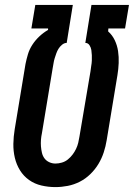

<svg xmlns="http://www.w3.org/2000/svg" viewBox="-20 -755 546 783"><path d="M206 8Q177 8 149 1.5Q121 -5 98.5 -21Q76 -37 61.5 -60.5Q47 -84 40.5 -111.5Q34 -139 34.5 -168.5Q35 -198 40 -228L84 -494Q88 -514 94 -534Q100 -554 112 -572.5Q124 -591 140.5 -606.5Q157 -622 176 -633V-639H108L124 -735H277L252 -580Q242 -580 233 -572.5Q224 -565 218.5 -556Q213 -547 209.5 -537Q206 -527 203 -517.5Q200 -508 198.5 -498Q197 -488 195 -478L151 -212Q148 -198 147 -184.5Q146 -171 147 -158Q148 -145 151 -132Q154 -119 161.5 -109Q169 -99 181 -93.5Q193 -88 206 -88Q219 -88 232.5 -92Q246 -96 256.5 -104.5Q267 -113 275.5 -124Q284 -135 290 -147.5Q296 -160 299 -172.5Q302 -185 304 -198L349 -464Q350 -475 352 -486Q354 -497 354.5 -508Q355 -519 354.5 -530Q354 -541 352.5 -551Q351 -561 345 -570.5Q339 -580 328 -580L353 -735H506L490 -639H422L421 -627Q438 -612 448 -591Q458 -570 461.5 -546.5Q465 -523 464 -498Q463 -473 459 -449L415 -183Q411 -158 403 -133.5Q395 -109 381.5 -86.5Q368 -64 348.5 -45Q329 -26 305.5 -14Q282 -2 256.5 3Q231 8 206 8Z"/></svg>

Font: Iosevka Term Curly
Style: Bold Italic
Weight: 700
Italic angle: -9°
Designer: Belleve Invis
Foundry: Belleve Invis
Version: Version 32.3.0